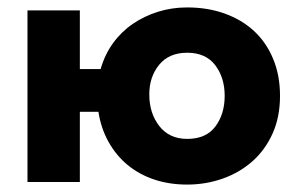

<svg xmlns="http://www.w3.org/2000/svg" viewBox="-20 -490 802 517"><path d="M54 -462H195V-304H251Q262 -343 284.5 -374Q307 -405 338 -426Q369 -447 406 -458.5Q443 -470 484 -470Q539 -470 585 -453.5Q631 -437 664 -406.5Q697 -376 715.5 -331.5Q734 -287 734 -232Q734 -175 714 -130.5Q694 -86 659.5 -55.5Q625 -25 579.5 -9Q534 7 484 7Q436 7 395.5 -6.5Q355 -20 324 -45.5Q293 -71 272.5 -107.5Q252 -144 245 -189H195V0H54ZM484 -116Q535 -116 560 -149.5Q585 -183 585 -232Q585 -281 559.5 -314.5Q534 -348 484 -348Q435 -348 408.5 -315.5Q382 -283 382 -236Q382 -185 409 -150.5Q436 -116 484 -116Z"/></svg>

Font: Tilda Sans Extra Bold
Style: Regular
Weight: 800
Designer: ParaType Ltd
Foundry: ParaType Ltd
Version: Version 1.009